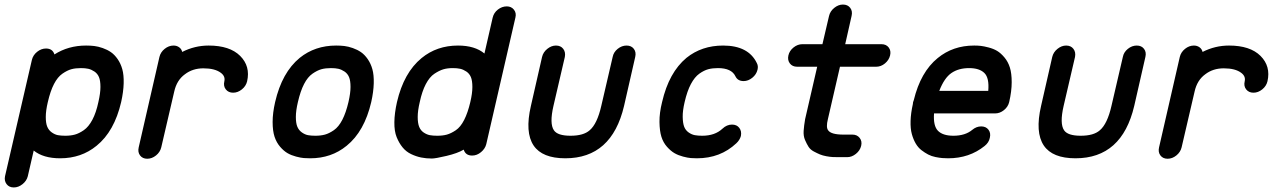

<svg xmlns="http://www.w3.org/2000/svg" viewBox="-20 -677 5640 843"><path d="M412 -229Q421 -268 421 -295.5Q421 -323 414.5 -338.5Q408 -354 394.5 -363Q381 -372 367.5 -375Q354 -378 335 -378Q311 -378 293 -373Q275 -368 254 -353.5Q233 -339 217 -308Q201 -277 190 -229Q181 -191 181 -163.5Q181 -136 187.5 -120.5Q194 -105 207.5 -95.5Q221 -86 234.5 -83.5Q248 -81 267 -81Q290 -81 308.5 -86Q327 -91 348 -105.5Q369 -120 385.5 -151Q402 -182 412 -229ZM358 -477Q377 -477 394 -475Q411 -473 431 -466Q451 -459 467 -448Q483 -437 496.5 -417.5Q510 -398 517 -373Q524 -348 523 -311Q522 -274 512 -229Q482 -100 404 -37Q337 18 244 18Q170 18 128 -16L102 97Q97 117 79 131.5Q61 146 40.5 146Q20 146 9 131.5Q-2 117 2 97L120 -414Q125 -435 143 -449.5Q161 -464 182 -464Q211 -464 219 -438Q280 -477 358 -477Z M680 -427Q685 -448 703 -462.5Q721 -477 742 -477Q756 -477 766.5 -469.5Q777 -462 780 -449Q835 -477 896 -477Q989 -477 1034.5 -431.5Q1080 -386 1065 -320Q1065 -320 1065 -320Q1060 -299 1042 -284.5Q1024 -270 1003.5 -270Q983 -270 971.5 -284.5Q960 -299 965 -320Q965 -320 965 -320Q970 -342 950 -357Q924 -377 873 -377Q826 -377 792 -351Q756 -325 745 -275L688 -30Q683 -9 665 5.5Q647 20 626.5 20Q606 20 595 5.5Q584 -9 589 -30Z M1510 -229Q1519 -268 1519 -295.5Q1519 -323 1512.5 -338.5Q1506 -354 1492.5 -363Q1479 -372 1465.5 -375Q1452 -378 1433 -378Q1409 -378 1391 -373Q1373 -368 1352 -353.5Q1331 -339 1315 -308Q1299 -277 1288 -229Q1279 -191 1279 -163.5Q1279 -136 1285.5 -120.5Q1292 -105 1305.5 -95.5Q1319 -86 1332.5 -83.5Q1346 -81 1365 -81Q1388 -81 1406.5 -86Q1425 -91 1446 -105.5Q1467 -120 1483 -151Q1499 -182 1510 -229ZM1342 18Q1327 18 1314 17Q1301 16 1280 10.5Q1259 5 1242.5 -4.5Q1226 -14 1210 -32.5Q1194 -51 1185.5 -76.5Q1177 -102 1177 -141.5Q1177 -181 1188 -229Q1218 -359 1296 -423Q1363 -477 1456 -477Q1475 -477 1492 -475Q1509 -473 1529 -466Q1549 -459 1565 -448Q1581 -437 1594.5 -417.5Q1608 -398 1615 -373Q1622 -348 1621 -311Q1620 -274 1610 -229Q1580 -100 1502 -37Q1435 18 1342 18Z M2045 -229Q2054 -267 2054 -295Q2054 -323 2047.5 -338.5Q2041 -354 2027.5 -363Q2014 -372 2000.5 -375Q1987 -378 1968 -378Q1944 -378 1926 -372.5Q1908 -367 1887 -353Q1866 -339 1849.5 -307.5Q1833 -276 1823 -229Q1814 -191 1814 -163.5Q1814 -136 1820.5 -120Q1827 -104 1840.5 -95Q1854 -86 1867.5 -83.5Q1881 -81 1900 -81Q1924 -81 1942 -86Q1960 -91 1981 -105Q2002 -119 2018 -150.5Q2034 -182 2045 -229ZM2143 -599Q2148 -621 2166 -635Q2184 -649 2205 -649Q2225 -649 2236.5 -634.5Q2248 -620 2243 -600L2115 -44Q2110 -24 2092 -9Q2074 6 2053 6Q2024 6 2016 -20Q1989 -4 1940.5 7.5Q1892 19 1876 19Q1851 19 1829 14.5Q1807 10 1785 -0.5Q1763 -11 1747.5 -30Q1732 -49 1721.5 -75Q1711 -101 1711.5 -140.5Q1712 -180 1723 -229Q1753 -358 1831 -422Q1898 -477 1991 -477Q2065 -477 2107 -442Z M2360 -427Q2365 -448 2383 -462.5Q2401 -477 2421 -477Q2442 -477 2453 -462.5Q2464 -448 2460 -427L2410 -212Q2392 -134 2412 -105Q2428 -81 2485 -81Q2542 -81 2569 -105Q2602 -133 2620 -212L2670 -427Q2674 -448 2692 -462.5Q2710 -477 2731 -477Q2752 -477 2763 -462.5Q2774 -448 2769 -427L2720 -212Q2666 18 2462 18Q2361 18 2323 -38Q2284 -96 2311 -212Z M2986 -229Q2977 -191 2977.5 -163.5Q2978 -136 2984 -120.5Q2990 -105 3003.5 -95.5Q3017 -86 3031 -83.5Q3045 -81 3063 -81Q3119 -81 3152 -112Q3171 -130 3194 -130Q3215 -130 3226 -115.5Q3237 -101 3233 -80Q3228 -62 3213 -48Q3143 18 3040 18Q3026 18 3013 17Q3000 16 2979 10.5Q2958 5 2941.5 -4.5Q2925 -14 2908.5 -32.5Q2892 -51 2884 -76.5Q2876 -102 2875.5 -141.5Q2875 -181 2887 -229Q2917 -359 2994 -423Q3061 -477 3155 -477Q3266 -477 3303 -400Q3310 -387 3306 -371Q3301 -350 3283 -335.5Q3265 -321 3245 -321Q3219 -321 3209 -342Q3192 -378 3132 -378Q3108 -378 3089.5 -373Q3071 -368 3050.5 -353.5Q3030 -339 3013.5 -308Q2997 -277 2986 -229Z M3620 -607Q3625 -628 3643 -642.5Q3661 -657 3681 -657Q3702 -657 3713 -642.5Q3724 -628 3719 -607L3691 -483H3850Q3871 -483 3882 -468.5Q3893 -454 3888 -433.5Q3883 -413 3865.5 -398.5Q3848 -384 3827 -384H3668L3615 -154Q3606 -118 3616 -105Q3629 -86 3683 -86H3722Q3722 -86 3723 -86Q3743 -86 3754.5 -71.5Q3766 -57 3761 -36.5Q3756 -16 3738 -1.5Q3720 13 3700 13Q3699 13 3699 13H3660Q3647 13 3636 12.5Q3625 12 3608.5 9Q3592 6 3580 1Q3568 -4 3553 -12Q3538 -20 3530 -32.5Q3522 -45 3514.5 -62.5Q3507 -80 3508.5 -102.5Q3510 -125 3515 -154L3568 -384H3480Q3459 -384 3448 -398.5Q3437 -413 3441.5 -433.5Q3446 -454 3464 -468.5Q3482 -483 3503 -483H3591Z M4319 -278Q4324 -335 4302 -356.5Q4280 -378 4235 -378Q4189 -378 4157.5 -356.5Q4126 -335 4104 -278ZM4081 -179Q4077 -124 4098.5 -102.5Q4120 -81 4166 -81Q4218 -81 4249 -107Q4267 -122 4288 -122Q4309 -122 4320 -107.5Q4331 -93 4326 -72Q4322 -51 4303 -36Q4236 18 4143 18Q4130 18 4117.5 17Q4105 16 4087.5 12.5Q4070 9 4055.5 1.5Q4041 -6 4026 -17.5Q4011 -29 4000.5 -47Q3990 -65 3983.5 -88.5Q3977 -112 3978 -146Q3979 -180 3988 -220Q3988 -224 3989 -228.5Q3990 -233 3992 -237Q4022 -361 4097 -422Q4164 -477 4257 -477Q4257 -477 4258 -477Q4273 -477 4286.5 -475.5Q4300 -474 4321 -468.5Q4342 -463 4358 -453.5Q4374 -444 4390 -425Q4406 -406 4414 -380.5Q4422 -355 4422 -316Q4422 -277 4411 -229Q4406 -208 4388 -193.5Q4370 -179 4349 -179Z M4600 -427Q4605 -448 4623 -462.5Q4641 -477 4661 -477Q4682 -477 4693 -462.5Q4704 -448 4700 -427L4650 -212Q4632 -134 4652 -105Q4668 -81 4725 -81Q4782 -81 4809 -105Q4842 -133 4860 -212L4910 -427Q4914 -448 4932 -462.5Q4950 -477 4971 -477Q4992 -477 5003 -462.5Q5014 -448 5009 -427L4960 -212Q4906 18 4702 18Q4601 18 4563 -38Q4524 -96 4551 -212Z M5160 -427Q5165 -448 5183 -462.5Q5201 -477 5222 -477Q5236 -477 5246.5 -469.5Q5257 -462 5260 -449Q5315 -477 5376 -477Q5469 -477 5514.5 -431.5Q5560 -386 5545 -320Q5545 -320 5545 -320Q5540 -299 5522 -284.5Q5504 -270 5483.5 -270Q5463 -270 5451.5 -284.5Q5440 -299 5445 -320Q5445 -320 5445 -320Q5450 -342 5430 -357Q5404 -377 5353 -377Q5306 -377 5272 -351Q5236 -325 5225 -275L5168 -30Q5163 -9 5145 5.5Q5127 20 5106.5 20Q5086 20 5075 5.5Q5064 -9 5069 -30Z"/></svg>

Font: Brass Mono
Style: Bold Italic
Weight: 700
Italic angle: -13°
Monospace: yes
Version: Version 1.000; ttfautohint (v1.8.3) -l 8 -r 50 -G 200 -x 14 